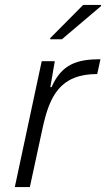

<svg xmlns="http://www.w3.org/2000/svg" viewBox="-20 -758 430 778"><path d="M184 -604 183 -599H231L389 -733L390 -738H317ZM149 -510 40 0H101L153 -241C181 -368 223 -458 374 -458L387 -518C294 -518 230 -499 189 -405H184L202 -510Z"/></svg>

Font: Saira UNSAM Light Italic
Style: Regular
Weight: 300
Italic angle: -12°
Designer: Hector Gatti with collaboration of the Omnibus-Type team
Foundry: Omnibus-Type
Version: Version 0.072;PS 000.072;hotconv 1.0.88;makeotf.lib2.5.64775